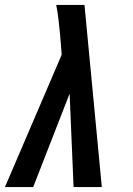

<svg xmlns="http://www.w3.org/2000/svg" viewBox="-43 -755 538 775"><path d="M-23 0 206 -534 200 -610Q197 -641 193.5 -672.5Q190 -704 184 -735H298L368 0H254L238 -377L91 0Z"/></svg>

Font: Iosevka QP
Style: Bold Italic
Weight: 700
Italic angle: -9°
Designer: Belleve Invis
Foundry: Belleve Invis
Version: Version 20.0.0; ttfautohint (v1.8.4)